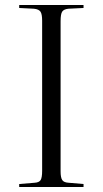

<svg xmlns="http://www.w3.org/2000/svg" viewBox="-20 -750 412 770"><path d="M57 0V-12L118 -17Q137 -18 143 -28Q149 -38 149 -65V-667Q149 -693 142.5 -703Q136 -713 116 -715L57 -718V-730H315V-718L254 -715Q236 -713 229.5 -703.5Q223 -694 223 -665V-63Q223 -38 229.5 -28Q236 -18 256 -17L315 -12V0Z"/></svg>

Font: Literata 72pt Light
Style: Regular
Weight: 300
Designer: Latin by Veronika Burian and Jose Scaglione. Greek by Irene Vlachou. Cyrillic by Vera Evstafieva.
Foundry: TypeTogether
Version: Version 3.002